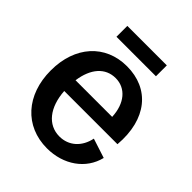

<svg xmlns="http://www.w3.org/2000/svg" viewBox="-198 -815 949 949"><g transform="rotate(45 276.5 -340.5)"><path d="M288 14C403 14 496 -51 520 -151L418 -184C404 -115 355 -71 290 -71C209 -71 155 -139 148 -247H520C536 -438 438 -553 281 -553C130 -553 29 -441 29 -272C29 -101 133 14 288 14ZM141 -619H417V-695H141ZM150 -324C163 -417 211 -472 283 -472C353 -472 402 -415 406 -324Z"/></g></svg>

Font: Ronzino Medium
Style: Regular
Weight: 500
Designer: Nunzio Mazzaferro
Foundry: Collletttivo
Version: Version 1.000;Glyphs 3.3 (3337)